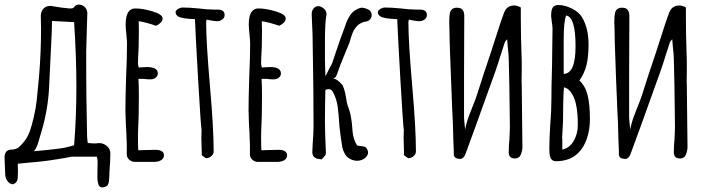

<svg xmlns="http://www.w3.org/2000/svg" viewBox="-20 -697 3094 842"><path d="M428 125Q416 125 411 110Q407 98 407 80L408 11Q408 5 407 0Q406 -5 405 -10H290Q300 -10 242.5 -0.5Q185 9 153 12L108 16L58 21Q58 30 58.5 43Q59 56 58 74V79Q58 95 50 103Q42 111 35 111Q31 111 23 107Q5 94 3 71L0 -2Q-2 -41 32 -41Q51 -42 62 -51Q73 -60 88 -79Q103 -99 111.5 -123.5Q120 -148 128 -183Q137 -221 141 -257Q145 -293 151 -360Q160 -465 160 -571L159 -627Q159 -646 170 -658.5Q181 -671 200 -671Q206 -671 209 -670Q255 -662 284 -660H289Q302 -660 304 -665Q313 -677 326 -677Q335 -677 342 -673Q358 -667 363 -643L358 -472Q358 -333 359 -264Q359 -228 361 -154L362 -99Q362 -91 363 -84Q364 -77 365 -70Q385 -68 395 -68Q403 -68 407 -69Q429 -72 446.5 -58.5Q464 -45 464 -24Q464 3 460 57Q460 71 458 97Q456 118 440 123Q432 125 428 125ZM152 -36Q208 -41 240.5 -45.5Q273 -50 305 -60Q315 -181 315 -319Q315 -447 305 -600Q279 -601 208 -605L207 -558Q199 -404 196 -328Q192 -214 157 -104Q155 -98 148.5 -74.5Q142 -51 129 -34Z M536 -18V-44V-64Q535 -73 535 -85Q535 -106 532 -149L530 -213Q530 -262 533 -359Q537 -446 537 -505Q537 -519 534 -547Q531 -576 531 -589Q531 -660 573 -660Q606 -660 649.5 -647Q693 -634 693 -616Q693 -606 684.5 -597.5Q676 -589 664 -584Q622 -599 588 -604Q589 -589 589 -561Q589 -521 588 -489Q585 -441 585 -417L588 -401L604 -402Q612 -403 624 -403Q672 -403 672 -375Q672 -364 663 -356.5Q654 -349 640 -349Q622 -349 612 -351H587Q589 -325 589 -275Q589 -225 588 -185Q585 -124 585 -94Q585 -38 587 -38L620 -39Q637 -40 661 -40Q699 -40 699 -16Q699 -2 686.5 5.5Q674 13 656 13H571Q558 13 547.5 4Q537 -5 536 -18Z M865 -16 864 -55Q863 -72 863 -93L864 -127Q861 -138 849 -346Q837 -554 835 -613Q777 -615 761 -625Q750 -633 750 -643Q750 -651 760.5 -657.5Q771 -664 782 -664Q810 -664 850 -660Q888 -655 918 -655H926H934Q965 -655 965 -631Q965 -619 955 -611.5Q945 -604 932 -604Q923 -604 906 -607L886 -611L885 -606L884 -601Q884 -512 901 -317Q917 -134 917 -33Q917 -21 906.5 -12Q896 -3 883 -3Z M1076 -18V-44V-64Q1075 -73 1075 -85Q1075 -106 1072 -149L1070 -213Q1070 -262 1073 -359Q1077 -446 1077 -505Q1077 -519 1074 -547Q1071 -576 1071 -589Q1071 -660 1113 -660Q1146 -660 1189.5 -647Q1233 -634 1233 -616Q1233 -606 1224.5 -597.5Q1216 -589 1204 -584Q1162 -599 1128 -604Q1129 -589 1129 -561Q1129 -521 1128 -489Q1125 -441 1125 -417L1128 -401L1144 -402Q1152 -403 1164 -403Q1212 -403 1212 -375Q1212 -364 1203 -356.5Q1194 -349 1180 -349Q1162 -349 1152 -351H1127Q1129 -325 1129 -275Q1129 -225 1128 -185Q1125 -124 1125 -94Q1125 -38 1127 -38L1160 -39Q1177 -40 1201 -40Q1239 -40 1239 -16Q1239 -2 1226.5 5.5Q1214 13 1196 13H1111Q1098 13 1087.5 4Q1077 -5 1076 -18Z M1362 -5Q1347 -15 1350 -39L1351 -61Q1355 -115 1355 -142Q1355 -299 1352 -458Q1352 -540 1347 -632Q1346 -648 1354.5 -659Q1363 -670 1376 -670Q1388 -670 1400.5 -659Q1413 -648 1412 -633Q1405 -603 1405 -513V-433Q1405 -411 1407 -363Q1410 -367 1426 -400Q1428 -404 1433 -412.5Q1438 -421 1440 -430Q1473 -530 1494 -584Q1503 -613 1518 -633.5Q1533 -654 1559 -662Q1568 -665 1583.5 -660Q1599 -655 1604 -648Q1610 -641 1610 -631Q1610 -621 1603.5 -613Q1597 -605 1587 -603Q1562 -599 1548 -585Q1534 -571 1527.5 -555.5Q1521 -540 1512 -509L1472 -411Q1469 -404 1463.5 -387Q1458 -370 1453 -361Q1451 -358 1447 -355Q1443 -352 1440 -349Q1447 -354 1458.5 -346Q1470 -338 1482 -324Q1490 -308 1493.5 -289Q1497 -270 1498 -267Q1500 -251 1502 -243Q1514 -211 1519 -184.5Q1524 -158 1526 -122Q1529 -86 1546 -59Q1551 -58 1557.5 -57Q1564 -56 1572 -55Q1588 -54 1593 -35Q1594 -33 1594 -28Q1594 -17 1584 -7Q1569 8 1546 8Q1529 8 1513.5 -1Q1498 -10 1491 -25Q1485 -35 1481 -52Q1474 -95 1469 -139Q1465 -200 1460.5 -231.5Q1456 -263 1441 -292Q1437 -299 1433 -302.5Q1429 -306 1422 -306Q1416 -306 1407 -303Q1405 -231 1405 -163Q1405 -120 1409 -32Q1410 -21 1405.5 -14.5Q1401 -8 1390 2Q1386 1 1377 0Q1368 -1 1362 -5Z M1752 -16 1751 -55Q1750 -72 1750 -93L1751 -127Q1748 -138 1736 -346Q1724 -554 1722 -613Q1664 -615 1648 -625Q1637 -633 1637 -643Q1637 -651 1647.5 -657.5Q1658 -664 1669 -664Q1697 -664 1737 -660Q1775 -655 1805 -655H1813H1821Q1852 -655 1852 -631Q1852 -619 1842 -611.5Q1832 -604 1819 -604Q1810 -604 1793 -607L1773 -611L1772 -606L1771 -601Q1771 -512 1788 -317Q1804 -134 1804 -33Q1804 -21 1793.5 -12Q1783 -3 1770 -3Z M1970 -19V-34Q1968 -76 1966 -160Q1962 -233 1961 -272Q1958 -333 1954 -455Q1953 -476 1952 -513Q1951 -550 1951 -569Q1950 -580 1950 -600Q1950 -623 1952 -634Q1956 -665 1986 -663Q2014 -663 2016 -631V-619L2015 -367V-248V-188Q2015 -174 2017 -155.5Q2019 -137 2020 -129Q2025 -158 2036.5 -188.5Q2048 -219 2051 -226Q2066 -262 2073 -285Q2097 -362 2135 -474Q2143 -497 2153 -530Q2180 -615 2190 -640Q2199 -664 2217 -670Q2226 -673 2235 -673Q2249 -673 2264 -664V-616Q2264 -541 2267 -461Q2268 -444 2268 -410V-381Q2268 -372 2267.5 -357Q2267 -342 2268 -322L2271 -52Q2271 -37 2264 -19Q2261 -11 2254 -6.5Q2247 -2 2239 -2Q2211 -2 2211 -28Q2211 -58 2214 -86Q2216 -124 2216 -144Q2214 -342 2211 -440Q2211 -455 2207 -489L2204 -525Q2195 -515 2194 -512L2178 -463Q2162 -411 2153 -386L2066 -144L2021 -21Q2013 0 1997 0Q1994 0 1984 -2Q1971 -6 1970 -19Z M2393 -9Q2389 -21 2389 -43Q2389 -86 2393 -149Q2398 -209 2398 -256Q2398 -309 2401 -415L2403 -573Q2403 -582 2400 -600L2397 -625V-630Q2397 -653 2404 -664Q2411 -675 2430 -675Q2456 -675 2487 -660Q2518 -645 2532 -622Q2561 -574 2561 -502Q2561 -448 2552 -411.5Q2543 -375 2521 -344Q2548 -318 2557.5 -277.5Q2567 -237 2567 -176Q2567 -115 2546 -70Q2522 -19 2476 0Q2448 10 2420 10Q2398 10 2393 -9ZM2504 -494Q2504 -623 2463 -629Q2452 -606 2452 -521V-373Q2504 -374 2504 -494ZM2514 -150Q2514 -192 2509 -224Q2505 -249 2498.5 -265.5Q2492 -282 2481 -296Q2469 -311 2453 -314Q2449 -257 2449 -163Q2449 -157 2447 -125L2445 -91Q2445 -89 2446 -88V-86V-41Q2478 -48 2496 -79Q2514 -110 2514 -150Z M2694 -19V-34Q2692 -76 2690 -160Q2686 -233 2685 -272Q2682 -333 2678 -455Q2677 -476 2676 -513Q2675 -550 2675 -569Q2674 -580 2674 -600Q2674 -623 2676 -634Q2680 -665 2710 -663Q2738 -663 2740 -631V-619L2739 -367V-248V-188Q2739 -174 2741 -155.5Q2743 -137 2744 -129Q2749 -158 2760.5 -188.5Q2772 -219 2775 -226Q2790 -262 2797 -285Q2821 -362 2859 -474Q2867 -497 2877 -530Q2904 -615 2914 -640Q2923 -664 2941 -670Q2950 -673 2959 -673Q2973 -673 2988 -664V-616Q2988 -541 2991 -461Q2992 -444 2992 -410V-381Q2992 -372 2991.5 -357Q2991 -342 2992 -322L2995 -52Q2995 -37 2988 -19Q2985 -11 2978 -6.5Q2971 -2 2963 -2Q2935 -2 2935 -28Q2935 -58 2938 -86Q2940 -124 2940 -144Q2938 -342 2935 -440Q2935 -455 2931 -489L2928 -525Q2919 -515 2918 -512L2902 -463Q2886 -411 2877 -386L2790 -144L2745 -21Q2737 0 2721 0Q2718 0 2708 -2Q2695 -6 2694 -19Z"/></svg>

Font: Amatic SC
Style: Bold
Weight: 700
Designer: Multiple Designers
Foundry: Vernon Adams
Version: Version 2.505